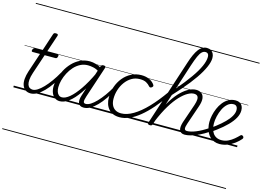

<svg xmlns="http://www.w3.org/2000/svg" viewBox="-175 -1370 3069 2220"><g transform="rotate(15 1360.0 -259.5)"><path d="M211 17Q171 17 146 -2Q121 -21 109.5 -53Q98 -85 101.5 -128.5Q105 -172 121 -221L198 -452H111Q100 -452 97.5 -458.5Q95 -465 99 -477Q103 -489 109 -494.5Q115 -500 125 -500H215L284 -709Q288 -721 294 -725.5Q300 -730 314 -730Q332 -730 337.5 -724Q343 -718 339 -706L270 -500H395Q406 -500 408.5 -494Q411 -488 407 -476Q404 -463 398 -457.5Q392 -452 381 -452H254L176 -219Q159 -168 156.5 -132Q154 -96 161.5 -74Q169 -52 185 -41.5Q201 -31 221 -31Q231 -31 236 -23.5Q241 -16 240.5 -7Q240 2 233 9.5Q226 17 211 17ZM0 490H388V500H0ZM0 -20H388V0H0ZM0 -505H388V-500H0ZM0 -1010H388V-1000H0Z M209 17Q198 17 193 9.5Q188 2 189.5 -7Q191 -16 199.5 -23.5Q208 -31 223 -31Q248 -31 280 -51Q312 -71 347.5 -108Q383 -145 419.5 -195.5Q456 -246 490 -307Q495 -316 504 -315Q513 -314 519 -307.5Q525 -301 520 -292Q483 -222 444 -165Q405 -108 365 -67.5Q325 -27 286 -5Q247 17 209 17ZM387 490V500ZM387 -20V0ZM387 -505V-500ZM387 -1010V-1000Z M558 17Q525 17 499.5 -1Q474 -19 460 -52.5Q446 -86 446 -131Q446 -175 460.5 -227.5Q475 -280 502.5 -331.5Q530 -383 570.5 -425.5Q611 -468 663 -493.5Q715 -519 778 -519Q814 -519 854 -507Q894 -495 926 -472L912 -428Q869 -454 834 -461.5Q799 -469 769 -469Q720 -469 678.5 -447.5Q637 -426 604.5 -390Q572 -354 549 -309.5Q526 -265 514 -220Q502 -175 502 -136Q502 -106 510 -82.5Q518 -59 533.5 -46Q549 -33 572 -33Q612 -33 662.5 -75Q713 -117 770.5 -200Q828 -283 886 -407L904 -369Q841 -236 781 -150.5Q721 -65 665 -24Q609 17 558 17ZM845 17Q818 17 802.5 7Q787 -3 780.5 -20.5Q774 -38 776 -62.5Q778 -87 788 -116L911 -494Q916 -506 922.5 -510.5Q929 -515 942 -515Q960 -515 965 -508Q970 -501 966 -489L843 -117Q828 -71 830.5 -51Q833 -31 858 -31Q868 -31 872.5 -23.5Q877 -16 875.5 -7Q874 2 866.5 9.5Q859 17 845 17ZM388 490H1023V500H388ZM388 -20H1023V0H388ZM388 -505H1023V-500H388ZM388 -1010H1023V-1000H388Z M845 17Q834 17 829 9.5Q824 2 825.5 -7Q827 -16 835.5 -23.5Q844 -31 859 -31Q884 -31 916 -51Q948 -71 983.5 -108Q1019 -145 1055.5 -195.5Q1092 -246 1126 -307Q1131 -316 1140 -315Q1149 -314 1155 -307.5Q1161 -301 1156 -292Q1119 -222 1080 -165Q1041 -108 1001 -67.5Q961 -27 922 -5Q883 17 845 17ZM1023 490V500ZM1023 -20V0ZM1023 -505V-500ZM1023 -1010V-1000Z M1275 17Q1189 17 1143 -35Q1097 -87 1097 -175Q1097 -241 1118.5 -302.5Q1140 -364 1180 -413Q1220 -462 1275 -490.5Q1330 -519 1397 -519Q1453 -519 1494 -498.5Q1535 -478 1555 -447Q1561 -438 1559.5 -431Q1558 -424 1548 -415Q1537 -408 1529 -408Q1521 -408 1514 -416Q1495 -439 1467 -454.5Q1439 -470 1391 -470Q1336 -470 1292.5 -444Q1249 -418 1217.5 -375Q1186 -332 1169.5 -279.5Q1153 -227 1153 -174Q1153 -130 1167.5 -98Q1182 -66 1210 -48.5Q1238 -31 1280 -31Q1291 -31 1295.5 -23.5Q1300 -16 1299 -6.5Q1298 3 1291.5 10Q1285 17 1275 17ZM1023 490H1558V500H1023ZM1023 -20H1558V0H1023ZM1023 -505H1558V-500H1023ZM1023 -1010H1558V-1000H1023Z M1275 17Q1265 17 1260 10Q1255 3 1256 -6.5Q1257 -16 1263.5 -23.5Q1270 -31 1281 -31Q1348 -31 1425 -76.5Q1502 -122 1584 -207.5Q1666 -293 1749 -412Q1759 -428 1767 -424Q1775 -420 1777 -407Q1779 -394 1771 -382Q1705 -285 1639.5 -210Q1574 -135 1511.5 -84.5Q1449 -34 1390 -8.5Q1331 17 1275 17ZM1558 490V500ZM1558 -20V0ZM1558 -505V-500ZM1558 -1010V-1000Z M2055 17Q2028 17 2012.5 7Q1997 -3 1990.5 -21Q1984 -39 1986.5 -63.5Q1989 -88 1998 -117L2076 -344Q2090 -386 2091 -413.5Q2092 -441 2079 -455Q2066 -469 2037 -469Q2005 -469 1963.5 -445.5Q1922 -422 1874.5 -372Q1827 -322 1777.5 -241Q1728 -160 1680 -44L1689 -134Q1734 -238 1781.5 -311.5Q1829 -385 1877 -431Q1925 -477 1969 -498Q2013 -519 2051 -519Q2089 -519 2114.5 -500.5Q2140 -482 2145.5 -442.5Q2151 -403 2129 -340L2053 -118Q2037 -72 2040 -51.5Q2043 -31 2069 -31Q2079 -31 2083.5 -23.5Q2088 -16 2086.5 -7Q2085 2 2077 9.5Q2069 17 2055 17ZM1638 15Q1626 15 1618 10Q1610 5 1613 -6L1869 -791Q1907 -910 1948.5 -964.5Q1990 -1019 2045 -1019Q2075 -1019 2095 -1006.5Q2115 -994 2125.5 -972Q2136 -950 2136 -921Q2136 -899 2129 -871.5Q2122 -844 2108 -812Q2094 -780 2073.5 -744Q2053 -708 2025 -667.5Q1997 -627 1962 -582.5Q1927 -538 1884.5 -489.5Q1842 -441 1793 -388L1668 -4Q1664 6 1658.5 10.5Q1653 15 1638 15ZM1820 -474Q1864 -525 1900 -571.5Q1936 -618 1965.5 -659.5Q1995 -701 2017 -738.5Q2039 -776 2053.5 -808.5Q2068 -841 2075 -869Q2082 -897 2082 -919Q2082 -935 2078 -946Q2074 -957 2064.5 -963Q2055 -969 2041 -969Q2018 -969 1998.5 -950.5Q1979 -932 1960 -889.5Q1941 -847 1917 -774ZM1558 490H2234V500H1558ZM1558 -20H2234V0H1558ZM1558 -505H2234V-500H1558ZM1558 -1010H2234V-1000H1558Z M2054 17Q2042 17 2038 9.5Q2034 2 2037 -7Q2040 -16 2048.5 -23.5Q2057 -31 2070 -31Q2113 -31 2175 -56Q2237 -81 2315 -133Q2322 -137 2328 -134Q2334 -131 2337.5 -123Q2341 -115 2340 -107Q2339 -99 2331 -93Q2272 -54 2220 -29.5Q2168 -5 2126.5 6Q2085 17 2054 17ZM2234 490V500ZM2234 -20V0ZM2234 -505V-500ZM2234 -1010V-1000Z M2316 -131Q2332 -142 2347.5 -153.5Q2363 -165 2379 -176Q2436 -220 2476.5 -260.5Q2517 -301 2539 -339.5Q2561 -378 2561 -413Q2561 -438 2549 -454Q2537 -470 2512 -470Q2472 -470 2441 -442.5Q2410 -415 2389.5 -372.5Q2369 -330 2358.5 -283.5Q2348 -237 2348 -200Q2348 -166 2355.5 -135.5Q2363 -105 2379 -81.5Q2395 -58 2420.5 -45Q2446 -32 2481 -32Q2523 -32 2560 -49.5Q2597 -67 2627.5 -93Q2658 -119 2679 -141Q2687 -150 2696 -149Q2705 -148 2712 -141Q2718 -135 2719.5 -127.5Q2721 -120 2714 -109Q2687 -77 2648.5 -48Q2610 -19 2564.5 -1Q2519 17 2470 17Q2435 17 2406.5 5.5Q2378 -6 2356.5 -26Q2335 -46 2321.5 -73.5Q2308 -101 2300.5 -133Q2293 -165 2293 -199Q2293 -236 2302 -279Q2311 -322 2329 -364.5Q2347 -407 2374.5 -442Q2402 -477 2439 -498Q2476 -519 2524 -519Q2553 -519 2573.5 -507.5Q2594 -496 2605 -475Q2616 -454 2616 -423Q2616 -378 2591 -332Q2566 -286 2518 -237Q2470 -188 2400 -136Q2383 -124 2366.5 -112Q2350 -100 2333 -89ZM2234 490H2678V500H2234ZM2234 -20H2678V0H2234ZM2234 -505H2678V-500H2234ZM2234 -1010H2678V-1000H2234Z"/></g></svg>

Font: Playwrite US Trad Guides
Style: Regular
Weight: 400
Designer: Veronika Burian, José Scaglione
Foundry: TypeTogether
Version: Version 1.003